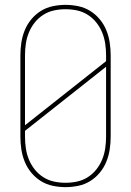

<svg xmlns="http://www.w3.org/2000/svg" viewBox="-20 -763 540 791"><path d="M250 8Q224 8 197.5 2.5Q171 -3 148.5 -17Q126 -31 109 -51.5Q92 -72 82 -96.5Q72 -121 68 -147.5Q64 -174 64 -200V-535Q64 -561 68 -587.5Q72 -614 82 -638.5Q92 -663 109 -683.5Q126 -704 148.5 -718Q171 -732 197.5 -737.5Q224 -743 250 -743Q276 -743 302.5 -737.5Q329 -732 351.5 -718Q374 -704 391 -683.5Q408 -663 418 -638.5Q428 -614 432 -587.5Q436 -561 436 -535V-200Q436 -174 432 -147.5Q428 -121 418 -96.5Q408 -72 391 -51.5Q374 -31 351.5 -17Q329 -3 302.5 2.5Q276 8 250 8ZM83 -247 417 -511V-535Q417 -559 413.5 -583Q410 -607 401 -629Q392 -651 377 -670Q362 -689 341.5 -702Q321 -715 297.5 -720Q274 -725 250 -725Q226 -725 202.5 -720Q179 -715 158.5 -702Q138 -689 123 -670Q108 -651 99 -629Q90 -607 86.5 -583Q83 -559 83 -535ZM250 -10Q274 -10 297.5 -15Q321 -20 341.5 -33Q362 -46 377 -65Q392 -84 401 -106Q410 -128 413.5 -152Q417 -176 417 -200V-488L83 -224V-200Q83 -176 86.5 -152Q90 -128 99 -106Q108 -84 123 -65Q138 -46 158.5 -33Q179 -20 202.5 -15Q226 -10 250 -10Z"/></svg>

Font: Iosevka Term Curly Thin
Style: Regular
Weight: 100
Designer: Belleve Invis
Foundry: Belleve Invis
Version: Version 32.3.0